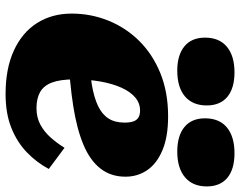

<svg xmlns="http://www.w3.org/2000/svg" viewBox="-104 -722 840 671"><g transform="rotate(90 315.5 -386.0)"><path d="M308 14Q219 14 156 -15Q93 -44 60 -96Q27 -148 27 -217Q27 -284 51.5 -345Q76 -406 122.5 -453Q169 -500 235.5 -527Q302 -554 386 -554Q458 -554 505 -534Q552 -514 574.5 -480.5Q597 -447 597 -405Q597 -354 568.5 -317.5Q540 -281 485 -258Q430 -235 350.5 -222.5Q271 -210 168 -205L171 -278Q231 -280 275.5 -287.5Q320 -295 349.5 -309Q379 -323 393.5 -345.5Q408 -368 408 -402Q408 -420 404 -432Q400 -444 390.5 -450Q381 -456 366 -456Q340 -456 320 -439Q300 -422 286 -391Q272 -360 264.5 -318Q257 -276 257 -226Q257 -177 268 -148Q279 -119 301.5 -106.5Q324 -94 357 -94Q390 -94 415 -107.5Q440 -121 460 -143.5Q480 -166 496 -192L570 -137Q547 -94 511.5 -60Q476 -26 426 -6Q376 14 308 14ZM226 -586Q285 -586 316.5 -613Q348 -640 348 -689Q348 -736 318 -761Q288 -786 232 -786Q175 -786 143 -759.5Q111 -733 111 -683Q111 -636 141.5 -611Q172 -586 226 -586ZM509 -586Q567 -586 599 -613Q631 -640 631 -689Q631 -736 601 -761Q571 -786 515 -786Q457 -786 425 -759.5Q393 -733 393 -683Q393 -636 423.5 -611Q454 -586 509 -586Z"/></g></svg>

Font: Roboto Serif 20pt Black
Style: Italic
Weight: 900
Italic angle: -10°
Version: Version 1.008